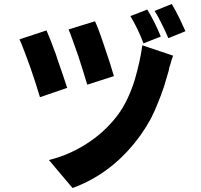

<svg xmlns="http://www.w3.org/2000/svg" viewBox="-20 -871 1009 966"><path d="M913 -714 827 -679 812 -713Q803 -733 795 -748Q775 -790 758 -816L844 -851Q860 -825 882 -781ZM702 -653Q674 -727 636 -790L721 -823Q759 -761 789 -687ZM419 -445Q400 -509 374 -589L370 -600Q357 -639 346 -668Q334 -702 325 -723L458 -764Q476 -726 507 -632Q538 -542 553 -488ZM181 -382Q164 -440 133 -531Q117 -576 103 -612Q88 -652 78 -673L214 -718Q232 -677 261 -598L270 -570Q299 -488 318 -429ZM345 75 226 -66Q322 -89 410 -144Q507 -205 573 -293Q599 -328 621 -374Q641 -416 657 -466Q670 -510 681 -559Q690 -600 696 -643L851 -591Q844 -573 837 -547L832 -532L829 -516L805 -435Q791 -393 776 -357Q759 -313 739 -274Q716 -232 690 -195Q551 0 345 75Z"/></svg>

Font: Xiangcui Wave Sans Xiangcui Wave Sans
Style: Regular
Weight: 800
Width: 3
Version: Version 0.920;March 28, 2024;FontCreator 14.0.0.2814 64-bit